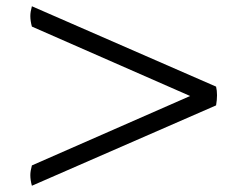

<svg xmlns="http://www.w3.org/2000/svg" viewBox="-20 -713 750 614"><path d="M82 -628Q77 -646 77 -662Q77 -675 82 -693L671 -436Q677 -411 671 -376L82 -119Q77 -137 77 -153Q77 -166 82 -184L588 -406Z"/></svg>

Font: Adamina
Style: Regular
Weight: 400
Designer: Cyreal (www.cyreal.org)
Foundry: Alexei Vanyashin
Version: Version 1.013